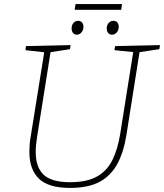

<svg xmlns="http://www.w3.org/2000/svg" viewBox="-20 -914 804 941"><path d="M544 -688 764 -693 761 -673 655 -657 665 -666 600 -255Q587 -171 556 -112.5Q525 -54 469.5 -23.5Q414 7 323 7Q218 7 171 -38Q124 -83 124 -170Q124 -188 125.5 -207.5Q127 -227 131 -248L198 -666L205 -657L105 -668L107 -688L326 -693L323 -673L220 -657L229 -666L162 -245Q159 -225 157 -206Q155 -187 155 -170Q155 -94 194 -57.5Q233 -21 324 -21Q406 -21 455.5 -49Q505 -77 531 -130Q557 -183 569 -257L634 -666L641 -658L541 -668ZM356 -744Q345 -744 338 -752.5Q331 -761 331 -775Q331 -791 340 -801.5Q349 -812 363 -812Q375 -812 382 -804Q389 -796 389 -782Q389 -767 379.5 -755.5Q370 -744 356 -744ZM529 -744Q517 -744 510 -752.5Q503 -761 503 -775Q503 -791 512.5 -801.5Q522 -812 536 -812Q548 -812 555 -804Q562 -796 562 -782Q562 -767 552.5 -755.5Q543 -744 529 -744ZM578 -894 574 -866H346L350 -894Z"/></svg>

Font: Bitter Thin ExtraLight
Style: Italic
Weight: 250
Italic angle: -9°
Version: Version 2.002